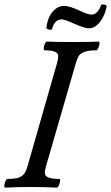

<svg xmlns="http://www.w3.org/2000/svg" viewBox="-26 -859 510 882"><path d="M212.9 -725.1Q211.4 -722.2 205.6 -722.2Q199.7 -722.2 193.1 -725.1Q186.5 -728 187 -731.9Q192.9 -778.3 215.8 -805.2Q238.8 -832 270 -832Q290.5 -832 335.9 -812Q375.5 -792 396 -792Q410.2 -792 421.1 -804.7Q432.1 -817.4 438 -835Q439 -838.4 445.8 -838.6Q452.6 -838.9 458.7 -836.2Q464.8 -833.5 463.9 -830.1Q457 -789.6 434.1 -759.3Q411.1 -729 381.8 -729Q362.8 -729 314.9 -750Q271 -770 257.8 -770Q224.6 -770 212.9 -725.1ZM-2.9 2.9Q-6.8 1.5 -6.1 -7.3Q-5.4 -16.1 -1 -26.6Q3.4 -37.1 7.8 -37.1Q33.2 -37.1 49.6 -40.3Q65.9 -43.5 75.7 -51.5Q85.4 -59.6 90.3 -68.8Q95.2 -78.1 100.1 -94.2L236.8 -571.8Q241.7 -589.8 241.5 -602.3Q241.2 -614.7 226.3 -621.3Q211.4 -627.9 178.2 -627.9Q174.3 -629.4 174.8 -638.2Q175.3 -647 179.9 -657.5Q184.6 -668 189 -668Q229 -666 308.1 -666Q388.2 -666 428.2 -668Q432.1 -666.5 431.2 -657.7Q430.2 -648.9 425.5 -638.4Q420.9 -627.9 417 -627.9Q382.8 -627.9 363.8 -621.3Q344.7 -614.7 337.2 -604Q329.6 -593.3 323.2 -571.8L185.1 -94.2Q179.2 -75.2 180.2 -62.5Q181.2 -49.8 196.8 -43.5Q212.4 -37.1 247.1 -37.1Q251 -35.6 250 -26.9Q249 -18.1 244.4 -7.6Q239.7 2.9 235.8 2.9Q175.8 0 117.2 0Q57.1 0 -2.9 2.9Z"/></svg>

Font: Junicode SmCond Medium
Style: Italic
Weight: 500
Width: 4
Italic angle: -11°
Designer: Peter S. Baker
Version: Version 2.206